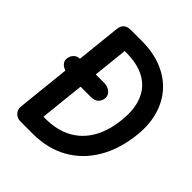

<svg xmlns="http://www.w3.org/2000/svg" viewBox="-262 -1177 1350 1350"><g transform="rotate(45 412.5 -502.0)"><path d="M166 0Q131.5 0 110.2 -22Q89 -44 92 -75.5L183 -940.5Q187 -972 204.8 -987.8Q222.5 -1003.5 258.5 -1004H367.5Q478.5 -1004 565.8 -969Q653 -934 711.5 -869.8Q770 -805.5 796 -716.2Q822 -627 811 -519Q794.5 -359 726.2 -242.5Q658 -126 545.8 -63Q433.5 0 284.5 0ZM254.5 -138H275.5Q385.5 -138 467.8 -181.2Q550 -224.5 600 -310.2Q650 -396 661.5 -524Q669.5 -611 651 -675.5Q632.5 -740 591.5 -783Q550.5 -826 489.5 -847.2Q428.5 -868.5 351 -868.5H332ZM81 -534.5Q81 -565 99.8 -586.8Q118.5 -608.5 156.5 -608.5H385.5Q421.5 -608.5 446.2 -589Q471 -569.5 470 -541Q469.5 -513 450.2 -492.5Q431 -472 394.5 -472H165.5Q132.5 -472 106.8 -490.2Q81 -508.5 81 -534.5Z"/></g></svg>

Font: Edu NSW ACT Hand Pre
Style: Regular
Weight: 400
Designer: Tina and Corey Anderson, Eben Sorkin, Mirko Velimirovic
Foundry: Sorkin Type Co.
Version: Version 2.000